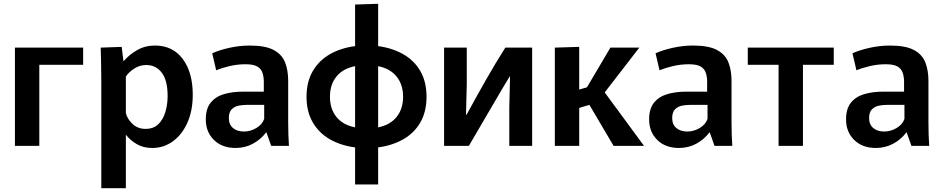

<svg xmlns="http://www.w3.org/2000/svg" viewBox="-20 -772 4995 1016"><path d="M59 0V-520H420V-429H188V0Z M516 -351Q516 -394 515 -438.5Q514 -483 513 -520L624 -524L633 -450H636Q664 -483 706 -507Q748 -531 800 -531Q894 -531 947 -460Q1000 -389 1000 -271Q1000 -186 971.5 -122.5Q943 -59 894.5 -24Q846 11 786 11Q738 11 703.5 -9.5Q669 -30 647 -58H646V224H516ZM750 -90Q792 -90 817.5 -114.5Q843 -139 855 -179Q867 -219 867 -264Q867 -347 836 -387.5Q805 -428 754 -428Q720 -428 691 -409.5Q662 -391 646 -367V-174Q653 -143 681 -116.5Q709 -90 750 -90Z M1227 11Q1155 11 1112 -31.5Q1069 -74 1069 -140Q1069 -197 1095 -229Q1121 -261 1165.5 -274Q1210 -287 1265 -287H1376V-340Q1376 -365 1369 -386.5Q1362 -408 1341.5 -420Q1321 -432 1279 -432Q1237 -432 1196 -422.5Q1155 -413 1124 -400L1103 -490Q1140 -507 1194 -519Q1248 -531 1301 -531Q1384 -531 1428 -507.5Q1472 -484 1488.5 -442Q1505 -400 1505 -344V-125Q1505 -94 1506 -60Q1507 -26 1509 0H1415L1390 -71H1388Q1359 -33 1317.5 -11Q1276 11 1227 11ZM1271 -76Q1305 -76 1336.5 -94.5Q1368 -113 1378 -143V-217H1285Q1265 -217 1243.5 -213Q1222 -209 1206.5 -194Q1191 -179 1191 -147Q1191 -113 1213 -94.5Q1235 -76 1271 -76Z M1859 204V8Q1783 -2 1725.5 -35Q1668 -68 1635 -124.5Q1602 -181 1602 -260Q1602 -339 1635 -395.5Q1668 -452 1725.5 -485Q1783 -518 1859 -528V-748L1981 -752V-528Q2056 -518 2114 -485Q2172 -452 2204.5 -395.5Q2237 -339 2237 -260Q2237 -181 2204.5 -124.5Q2172 -68 2114 -35Q2056 -2 1981 8V204ZM1726 -260Q1726 -196 1760 -153.5Q1794 -111 1859 -98V-422Q1794 -409 1760 -366.5Q1726 -324 1726 -260ZM2113 -260Q2113 -324 2079 -366.5Q2045 -409 1981 -422V-98Q2045 -111 2079 -153.5Q2113 -196 2113 -260Z M2330 0V-520H2450V-330L2446 -165H2449Q2503 -264 2551 -348.5Q2599 -433 2654 -520H2796V0H2675V-203L2679 -367H2677Q2650 -324 2595.5 -230Q2541 -136 2461 0Z M2916 -520 3045 -524V-298L3086 -310L3210 -520H3363L3180 -283L3388 0H3227L3099 -217L3045 -201V0H2916Z M3573 11Q3501 11 3458 -31.5Q3415 -74 3415 -140Q3415 -197 3441 -229Q3467 -261 3511.5 -274Q3556 -287 3611 -287H3722V-340Q3722 -365 3715 -386.5Q3708 -408 3687.5 -420Q3667 -432 3625 -432Q3583 -432 3542 -422.5Q3501 -413 3470 -400L3449 -490Q3486 -507 3540 -519Q3594 -531 3647 -531Q3730 -531 3774 -507.5Q3818 -484 3834.5 -442Q3851 -400 3851 -344V-125Q3851 -94 3852 -60Q3853 -26 3855 0H3761L3736 -71H3734Q3705 -33 3663.5 -11Q3622 11 3573 11ZM3617 -76Q3651 -76 3682.5 -94.5Q3714 -113 3724 -143V-217H3631Q3611 -217 3589.5 -213Q3568 -209 3552.5 -194Q3537 -179 3537 -147Q3537 -113 3559 -94.5Q3581 -76 3617 -76Z M4100 0V-429H3937V-520H4392V-429H4229V0Z M4615 11Q4543 11 4500 -31.5Q4457 -74 4457 -140Q4457 -197 4483 -229Q4509 -261 4553.5 -274Q4598 -287 4653 -287H4764V-340Q4764 -365 4757 -386.5Q4750 -408 4729.5 -420Q4709 -432 4667 -432Q4625 -432 4584 -422.5Q4543 -413 4512 -400L4491 -490Q4528 -507 4582 -519Q4636 -531 4689 -531Q4772 -531 4816 -507.5Q4860 -484 4876.5 -442Q4893 -400 4893 -344V-125Q4893 -94 4894 -60Q4895 -26 4897 0H4803L4778 -71H4776Q4747 -33 4705.5 -11Q4664 11 4615 11ZM4659 -76Q4693 -76 4724.5 -94.5Q4756 -113 4766 -143V-217H4673Q4653 -217 4631.5 -213Q4610 -209 4594.5 -194Q4579 -179 4579 -147Q4579 -113 4601 -94.5Q4623 -76 4659 -76Z"/></svg>

Font: Murecho Medium
Style: Regular
Weight: 500
Designer: Neil Summerour
Foundry: Positype
Version: Version 1.010; ttfautohint (v1.8.3)